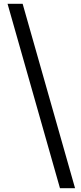

<svg xmlns="http://www.w3.org/2000/svg" viewBox="-20 -818 430 1018"><path d="M298 180H378L100 -798H20Z"/></svg>

Font: Source Han Sans KR Medium
Style: Regular
Weight: 500
Designer: Ryoko NISHIZUKA (kana & ideographs); Paul D. Hunt (Latin, Greek & Cyrillic); Wenlong ZHANG (bopomofo); Sandoll Communica
Foundry: Adobe Systems Incorporated
Version: Version 1.001;PS 1.001;hotconv 1.0.78;makeotf.lib2.5.61930